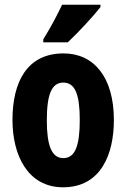

<svg xmlns="http://www.w3.org/2000/svg" viewBox="-20 -786 538 816"><path d="M407 -756V-766H244C223 -722 197 -672 164 -619V-606H268C316 -651 380 -721 407 -756ZM464 -276C464 -458 379 -559 250 -559C96 -559 33 -439 33 -276C33 -125 99 10 248 10C408 10 464 -129 464 -276ZM179 -274C179 -386 200 -435 249 -435C299 -435 319 -385 319 -276C319 -166 299 -114 249 -114C200 -114 179 -167 179 -274Z"/></svg>

Font: Noto Sans Sinhala UI ExtraCondensed ExtraBold
Style: Regular
Weight: 800
Width: 2
Designer: Jelle Bosma - Monotype Design Team
Foundry: Monotype Imaging Inc.
Version: Version 2.006